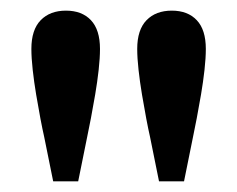

<svg xmlns="http://www.w3.org/2000/svg" viewBox="-20 -754 446 361"><path d="M104 -734Q134 -734 151 -716Q168 -698 168 -662Q168 -645 165.5 -622.5Q163 -600 159 -576.5Q155 -553 151 -532Q147 -511 144 -497L127 -413H80L63 -497Q60 -510 56 -531Q52 -552 48 -576Q44 -600 41.5 -622.5Q39 -645 39 -662Q39 -698 56.5 -716Q74 -734 104 -734ZM303 -734Q333 -734 350 -716Q367 -698 367 -662Q367 -645 364.5 -622.5Q362 -600 358 -576.5Q354 -553 350 -532Q346 -511 343 -497L326 -413H279L262 -497Q259 -510 255 -531Q251 -552 247 -576Q243 -600 240.5 -622.5Q238 -645 238 -662Q238 -698 255.5 -716Q273 -734 303 -734Z"/></svg>

Font: Source Serif 4 18pt SemiBold
Style: Regular
Weight: 600
Designer: Frank Grießhammer
Foundry: Adobe Systems Incorporated
Version: Version 4.004;hotconv 1.0.116;makeotfexe 2.5.65601